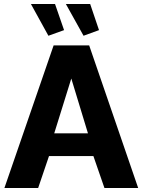

<svg xmlns="http://www.w3.org/2000/svg" viewBox="-20 -936 710 956"><path d="M134 -916 221 -758 299 -786 254 -916ZM308 -916 396 -758 473 -786 429 -916ZM247 -710 2 0H170L224 -159H445L500 0H668L424 -710ZM418 -272H250L335 -545Z"/></svg>

Font: FIGSv2-sans-serif ExtraBold
Style: Regular
Weight: 800
Designer: Matt McInerney, Pablo Impallari, Rodrigo Fuenzalida,Mirko Velimirovic
Foundry: Matt McInerney, Pablo Impallari, Rodrigo Fuenzalida
Version: Version 4.021;hotconv 1.0.109;makeotfexe 2.5.65596